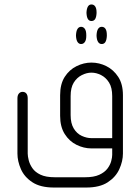

<svg xmlns="http://www.w3.org/2000/svg" viewBox="-20 -664 627 859"><path d="M367 -609Q368 -626 373.5 -635Q379 -644 389 -644Q400 -644 406 -635Q412 -626 412 -609V-605Q411 -587 405.5 -578.5Q400 -570 389 -570Q379 -570 373.5 -578.5Q368 -587 367 -605ZM343 -467Q333 -467 327 -476Q321 -485 320 -503V-507Q321 -526 327 -535Q333 -544 343 -544Q353 -544 359.5 -535Q366 -526 366 -507V-503Q366 -485 359.5 -476Q353 -467 343 -467ZM435 -467Q425 -467 419 -476Q413 -485 412 -503V-507Q413 -526 419 -535Q425 -544 435 -544Q446 -544 452 -535Q458 -526 458 -507V-503Q457 -485 451.5 -476Q446 -467 435 -467ZM482 0H389Q355 0 322.5 -16Q290 -32 269.5 -64.5Q249 -97 249 -146V-238Q249 -288 269.5 -320Q290 -352 322.5 -368Q355 -384 389 -384Q424 -384 456 -368Q488 -352 509 -320Q530 -288 530 -238V23Q530 57 514 92.5Q498 128 462 151.5Q426 175 366 175H221Q161 175 125 151.5Q89 128 73.5 92.5Q58 57 58 23V-224Q58 -238 64.5 -245.5Q71 -253 81 -253Q92 -253 98 -245.5Q104 -238 104 -224V23Q104 35 108.5 53Q113 71 125 88.5Q137 106 161 117.5Q185 129 225 129H361Q400 129 424 118Q448 107 460.5 90.5Q473 74 477.5 57Q482 40 482 29ZM482 -46V-234Q482 -272 468 -294.5Q454 -317 432.5 -328Q411 -339 389 -339Q368 -339 346 -328Q324 -317 310 -294.5Q296 -272 296 -234V-149Q296 -112 310 -89Q324 -66 346 -56Q368 -46 389 -46Z"/></svg>

Font: Beiruti Light
Style: Regular
Weight: 300
Designer: Arlette Boutros
Foundry: Boutros
Version: Version 1.41